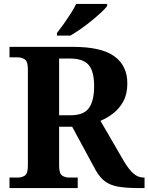

<svg xmlns="http://www.w3.org/2000/svg" viewBox="-20 -951 751 971"><path d="M28 0V-53H70Q90 -53 105.5 -63Q121 -73 121 -113V-600Q121 -640 105.5 -650.5Q90 -661 70 -661H28V-714H350Q492 -714 558 -666.5Q624 -619 624 -529Q624 -476 604 -439Q584 -402 553 -378Q522 -354 488 -340L607 -135Q633 -92 656 -72.5Q679 -53 707 -53H711V0H678Q618 0 578 -7Q538 -14 511.5 -33.5Q485 -53 464 -90L345 -310H279V-113Q279 -73 294.5 -63Q310 -53 330 -53H373V0ZM335 -368Q404 -368 430 -405Q456 -442 456 -515Q456 -591 428 -623Q400 -655 333 -655H279V-368ZM268 -784Q283 -803 301.5 -829Q320 -855 337.5 -882Q355 -909 365 -931H522V-921Q513 -908 491.5 -888Q470 -868 443 -846Q416 -824 388 -804.5Q360 -785 336 -771H268Z"/></svg>

Font: Noto Serif NP Hmong
Style: Regular
Weight: 400
Designer: Dalton Maag Ltd
Foundry: Dalton Maag Ltd
Version: Version 1.001